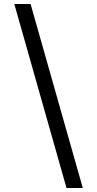

<svg xmlns="http://www.w3.org/2000/svg" viewBox="-20 -812 489 967"><path d="M52 -792H134L397 135H315Z"/></svg>

Font: umalayalam25
Style: Book
Weight: 400
Designer: Jelle Bosma - Monotype Design Team
Foundry: Monotype Imaging Inc.
Version: Version 2.003